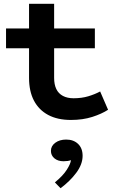

<svg xmlns="http://www.w3.org/2000/svg" viewBox="-20 -622 612 1018"><path d="M356 14Q285 14 235.5 -12.5Q186 -39 160 -88.5Q134 -138 134 -209V-602H267V-209Q267 -174 278.5 -150Q290 -126 313.5 -113.5Q337 -101 370 -101Q413 -101 448 -111.5Q483 -122 511 -137L553 -40Q519 -18 469 -2Q419 14 356 14ZM12 -366V-471H483V-366ZM418 204Q418 249 384.5 294Q351 339 301 376L271 345Q314 310 334.5 277.5Q355 245 356 227Q349 230 338.5 231.5Q328 233 317 233Q287 233 268.5 217.5Q250 202 250 178Q250 152 273 135Q296 118 331 118Q370 118 394 141Q418 164 418 204Z"/></svg>

Font: BioRhyme SemiExpanded
Style: Bold
Weight: 700
Width: 6
Designer: Aoife Mooney
Foundry: Aoife Mooney Type
Version: Version 1.600;gftools[0.9.33]